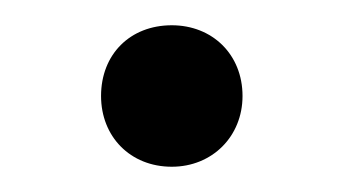

<svg xmlns="http://www.w3.org/2000/svg" viewBox="-20 -134 274 152"><path d="M116 -2C148 -2 172 -26 172 -58C172 -91 148 -114 116 -114C83 -114 60 -91 60 -58C60 -26 83 -2 116 -2Z"/></svg>

Font: Barlow Semi Condensed
Style: Regular
Weight: 400
Width: 4
Designer: Jeremy Tribby
Foundry: Tribby Type
Version: Version 1.422;hotconv 1.0.109;makeotfexe 2.5.65596